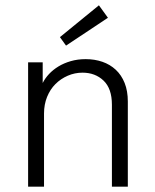

<svg xmlns="http://www.w3.org/2000/svg" viewBox="-20 -704 583 724"><path d="M387 -637 229 -532 206 -564 353 -684ZM86 -469H141V-391Q150 -409 165 -425Q180 -441 200.5 -453.5Q221 -466 247 -473.5Q273 -481 303 -481Q337 -481 366 -471Q395 -461 416.5 -441Q438 -421 450 -391Q462 -361 462 -321V0H402V-309Q402 -370 370.5 -400Q339 -430 291 -430Q262 -430 235.5 -418.5Q209 -407 189 -387Q169 -367 157.5 -338.5Q146 -310 146 -276V0H86Z"/></svg>

Font: Post Grotesk Light
Style: Light
Weight: 300
Version: Version 1.0